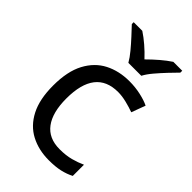

<svg xmlns="http://www.w3.org/2000/svg" viewBox="-232 -850 945 945"><g transform="rotate(45 240.0 -378.0)"><path d="M300 10Q229 10 173.5 -19Q118 -48 86.5 -109Q55 -170 55 -265Q55 -364 88 -426Q121 -488 177.5 -517Q234 -546 306 -546Q347 -546 385 -537.5Q423 -529 447 -517L420 -444Q396 -453 364 -461Q332 -469 304 -469Q146 -469 146 -266Q146 -169 184.5 -117.5Q223 -66 299 -66Q343 -66 376.5 -75Q410 -84 438 -97V-19Q411 -5 378.5 2.5Q346 10 300 10ZM238 -606Q225 -629 203 -655.5Q181 -682 157 -708Q133 -734 115 -753V-766H175Q201 -749 229 -725Q257 -701 282 -674Q309 -701 337 -725Q365 -749 391 -766H453V-753Q434 -734 409.5 -708Q385 -682 362.5 -655.5Q340 -629 328 -606Z"/></g></svg>

Font: Noto Sans Tifinagh Tawellemmet
Style: Regular
Weight: 400
Designer: JamraPatel
Foundry: JamraPatel LLC
Version: Version 2.006; ttfautohint (v1.8.4.7-5d5b)